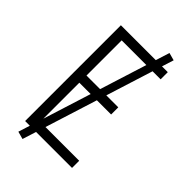

<svg xmlns="http://www.w3.org/2000/svg" viewBox="-271 -889 1042 1042"><g transform="rotate(45 250.0 -368.0)"><path d="M74 0V-735H434V-680H135V-410H379V-355H135V-55H434V0ZM133 79 89 67 367 -815 411 -803Z"/></g></svg>

Font: Iosevka SS18 Light
Style: Regular
Weight: 300
Monospace: yes
Designer: Belleve Invis
Foundry: Belleve Invis
Version: Version 25.1.1; ttfautohint (v1.8.4)